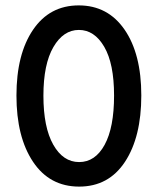

<svg xmlns="http://www.w3.org/2000/svg" viewBox="-20 -684 585 712"><path d="M178 -509.5Q141 -446 141 -329Q141 -212 177.5 -147.5Q214 -83 273.5 -83Q333 -83 368 -147Q403 -211 403 -329.5Q403 -448 366.5 -510.5Q330 -573 272.5 -573Q215 -573 178 -509.5ZM272 -664Q380 -664 442 -574Q504 -484 504 -330Q504 -176 443.5 -84Q383 8 273.5 8Q164 8 102.5 -84Q41 -176 41 -329.5Q41 -483 102.5 -573.5Q164 -664 272 -664Z"/></svg>

Font: Hind Kochi Medium
Style: Regular
Weight: 500
Designer: Dhruvi Tolia
Foundry: Indian Type Foundry
Version: Version 0.702;PS 1.0;hotconv 1.0.81;makeotf.lib2.5.63406